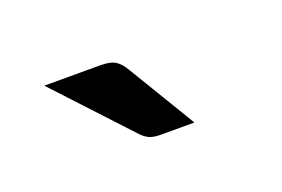

<svg xmlns="http://www.w3.org/2000/svg" viewBox="-39 -818 477 325"><g transform="rotate(-20 200.0 -655.0)"><path d="M153 -728Q171.5 -728 180.5 -722Q189.5 -716 196.5 -703.5L269.5 -582.5H208.5Q196 -582.5 188.2 -586Q180.5 -589.5 172.5 -598.5L52 -728Z"/></g></svg>

Font: Lato
Style: Regular
Weight: 600
Designer: Lukasz Dziedzic
Foundry: tyPoland Lukasz Dziedzic
Version: Version 2.006; 2014-01-15; ttfautohint (v1.4.1)